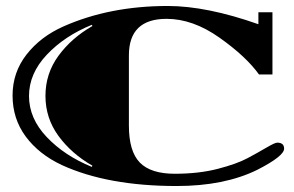

<svg xmlns="http://www.w3.org/2000/svg" viewBox="-20 -600 983 642"><path d="M571 22Q340 22 187 -48Q110 -84 66 -143.5Q22 -203 22 -280.5Q22 -358 69 -418Q116 -478 193 -512Q347 -580 541 -580Q671 -580 844 -519V-559H891V-351H846Q803 -411 714 -474Q625 -537 537 -537Q411 -537 411 -415V-180Q411 -94 447.5 -56.5Q484 -19 564.5 -19Q645 -19 708.5 -35.5Q772 -52 807.5 -71Q843 -90 871 -106.5Q899 -123 907 -123Q930 -123 930 -103Q930 -78 840 -32Q730 22 571 22ZM289 -513 287 -517Q196 -480 136.5 -417Q77 -354 77 -279Q77 -204 136.5 -141.5Q196 -79 287 -42L289 -46Q219 -86 175.5 -145.5Q132 -205 132 -279.5Q132 -354 175.5 -413.5Q219 -473 289 -513Z"/></svg>

Font: Diplomata SC
Style: Regular
Weight: 400
Width: 7
Designer: Eduardo Rodriguez Tunni
Foundry: Eduardo Rodriguez Tunni
Version: Version 1.001